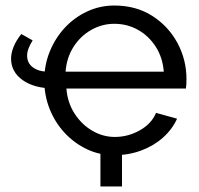

<svg xmlns="http://www.w3.org/2000/svg" viewBox="-20 -551 721 694"><path d="M343 123V0L421 -37V123ZM57 -428 98 -405Q88 -389 83 -375.5Q78 -362 78 -350Q78 -323 99 -307.5Q120 -292 154 -292H267V-231H179Q105 -231 62.5 -261Q20 -291 20 -339Q20 -359 29 -381.5Q38 -404 57 -428ZM140 -261Q140 -316 160 -365Q180 -414 214.5 -451Q249 -488 295 -509.5Q341 -531 393 -531Q472 -531 530.5 -493.5Q589 -456 621.5 -395.5Q654 -335 654 -265Q654 -255 653.5 -245.5Q653 -236 652 -231H220Q224 -180 249.5 -140.5Q275 -101 313.5 -78.5Q352 -56 395 -56Q443 -56 485.5 -80Q528 -104 544 -143L620 -122Q603 -84 569.5 -54Q536 -24 490.5 -7Q445 10 392 10Q340 10 294.5 -11.5Q249 -33 214 -70.5Q179 -108 159.5 -157Q140 -206 140 -261ZM572 -292Q568 -343 543 -382Q518 -421 479 -443Q440 -465 393 -465Q349 -465 310 -443Q271 -421 246 -382Q221 -343 217 -292Z"/></svg>

Font: YasnoRaleway Medium
Style: Regular
Weight: 500
Designer: Matt McInerney, Pablo Impallari, Rodrigo Fuenzalida
Foundry: Matt McInerney, Pablo Impallari, Rodrigo Fuenzalida
Version: Version 4.026